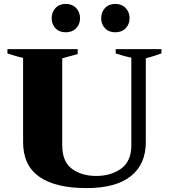

<svg xmlns="http://www.w3.org/2000/svg" viewBox="-20 -951 863 981"><path d="M244 -858Q244 -889 263.5 -910Q283 -931 316 -931Q349 -931 369 -910Q389 -889 389 -858Q389 -827 369 -806.5Q349 -786 316 -786Q283 -786 263.5 -806.5Q244 -827 244 -858ZM497 -858Q497 -889 516.5 -910Q536 -931 569 -931Q602 -931 622 -910Q642 -889 642 -858Q642 -827 622 -806.5Q602 -786 569 -786Q536 -786 516.5 -806.5Q497 -827 497 -858ZM98 -225V-655Q66 -662 18 -678V-700H377V-675L298 -653V-209Q298 -125 347.5 -88.5Q397 -52 472 -52Q547 -52 599 -89.5Q651 -127 651 -209V-656Q616 -663 571 -678V-700H805V-678Q750 -659 725 -653V-225Q725 -112 648.5 -51Q572 10 422 10Q263 10 180.5 -48Q98 -106 98 -225Z"/></svg>

Font: Trirong Black
Style: Regular
Weight: 900
Designer: Katatrad Team
Foundry: CadsonDemak
Version: Version 1.001